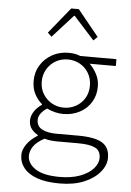

<svg xmlns="http://www.w3.org/2000/svg" viewBox="-63 -783 725 1060"><g transform="rotate(5 300.0 -253.0)"><path d="M308 231Q233 231 183.5 213.5Q134 196 109 164.5Q84 133 84 92Q84 64 105 33.5Q126 3 165 -21V-25Q147 -34 131 -53Q115 -72 115 -102Q115 -125 130 -149.5Q145 -174 173 -193V-197Q150 -216 133 -247Q116 -278 116 -321Q116 -370 140.5 -409Q165 -448 205.5 -470Q246 -492 295 -492Q333 -492 361 -480H561V-442H416Q438 -421 455 -389.5Q472 -358 472 -320Q472 -271 448.5 -233Q425 -195 384.5 -174Q344 -153 295 -153Q273 -153 249.5 -158.5Q226 -164 204 -175Q183 -162 170 -144.5Q157 -127 157 -108Q157 -73 187 -57Q217 -41 268 -41H387Q479 -41 520.5 -16Q562 9 562 67Q562 108 530.5 146Q499 184 442.5 207.5Q386 231 308 231ZM295 -188Q331 -188 361.5 -205Q392 -222 410 -252Q428 -282 428 -321Q428 -360 410 -390.5Q392 -421 361.5 -438Q331 -455 295 -455Q258 -455 228 -438Q198 -421 179.5 -390.5Q161 -360 161 -321Q161 -282 179.5 -252Q198 -222 228 -205Q258 -188 295 -188ZM305 195Q371 195 418.5 177Q466 159 491 130.5Q516 102 516 72Q516 31 485 16Q454 1 391 1H277Q259 1 239.5 -1Q220 -3 204 -8Q161 15 143.5 41Q126 67 126 93Q126 136 170.5 165.5Q215 195 305 195ZM193 -572 171 -593 288 -737H330L447 -593L425 -572L311 -698H307Z"/></g></svg>

Font: Source Code Pro ExtraLight Light
Style: Regular
Weight: 300
Monospace: yes
Version: Version 1.018;hotconv 1.0.116;makeotfexe 2.5.65601